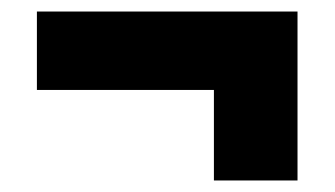

<svg xmlns="http://www.w3.org/2000/svg" viewBox="-20 -418 581 333"><path d="M496 -398H44V-262H351V-105H496Z"/></svg>

Font: Fira Sans ExtraBold
Style: Regular
Weight: 800
Designer: bBox Type GmbH & Carrois Corporate GbR & Edenspiekermann AG
Foundry: bBox Type GmbH & Carrois Corporate GbR & Edenspiekermann AG
Version: Version 4.300;PS 004.300;hotconv 1.0.88;makeotf.lib2.5.64775